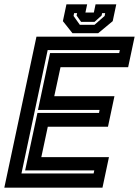

<svg xmlns="http://www.w3.org/2000/svg" viewBox="-37 -870 644 890"><path d="M-17 0 132 -700H587L557 -558.5H243.5L214.5 -424H493.5L463.5 -282.5H184.5L154.5 -141.5H468L438 0ZM62.5 -66H397L400 -80H79.5L136.5 -346.5H422L424.5 -360.5H139L195 -624H515.5L518.5 -638H184ZM299 -716 254.5 -772 271 -850H367L359 -812H398L406 -850H502L485.5 -772L418 -716ZM333 -755H401L448 -796L450.5 -809H436.5L434 -798L401 -768.5H339L318 -798L320.5 -809H306.5L304 -796Z"/></svg>

Font: Tourney Thin
Style: Bold Italic
Weight: 700
Italic angle: -12°
Version: Version 1.015